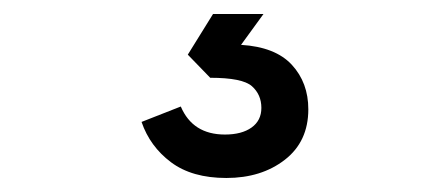

<svg xmlns="http://www.w3.org/2000/svg" viewBox="-20 -30 640 274"><path d="M303 224Q254 224 224 201.5Q194 179 182 144L238 122Q255 162 301 162Q325 162 339 152Q353 142 353 124Q353 105 339.5 93Q326 81 280 81L248 48L284 -10H356L324 34Q373 37 396.5 62.5Q420 88 420 126Q420 172 386.5 198Q353 224 303 224Z"/></svg>

Font: Geist Mono Medium
Style: Regular
Weight: 500
Monospace: yes
Designer: Basement.studio, Andrés Briganti, Mateo Zaragoza
Foundry: Basement.studio, Vercel, Andrés Briganti, Guido Ferreyra, Mateo Zaragoza
Version: Version 1.500; ttfautohint (v1.8.4.7-5d5b)